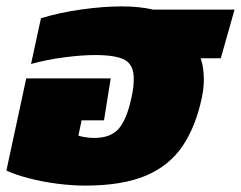

<svg xmlns="http://www.w3.org/2000/svg" viewBox="-39 -570 753 600"><path d="M227 10Q186 10 139.5 4Q93 -2 51 -13Q9 -24 -19 -37L43 -325H307L286 -194H216L206 -146Q216 -143 228.5 -141Q241 -139 256 -139Q308 -139 333 -169Q358 -199 372 -266Q376 -283 377.5 -297.5Q379 -312 379 -324Q379 -367 351.5 -382.5Q324 -398 258 -398Q218 -398 163 -391Q108 -384 58 -370L89 -513Q148 -531 216 -540.5Q284 -550 342 -550Q369 -550 393.5 -547.5Q418 -545 440 -540H694L651 -388H588Q598 -360 598 -321Q598 -295 592 -266Q573 -175 531.5 -113.5Q490 -52 416.5 -21Q343 10 227 10Z"/></svg>

Font: Kanit ExtraBold
Style: Italic
Weight: 800
Italic angle: -12°
Designer: Katatrad Team
Foundry: CadsonDemak
Version: Version 2.000; ttfautohint (v1.8.3)